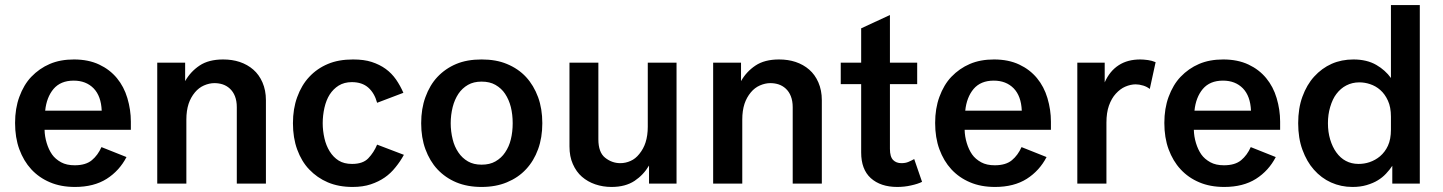

<svg xmlns="http://www.w3.org/2000/svg" viewBox="-20 -720 5660 753"><path d="M476.1 -104Q448.2 -50.3 398.4 -18.6Q348.1 13.2 273.9 13.2Q218.8 13.2 176.3 -4.9Q133.3 -22.9 102.5 -56.2Q72.8 -88.4 55.7 -134.8Q39.1 -180.2 39.1 -237.8Q39.1 -294.4 55.7 -339.8Q73.2 -387.7 102.5 -418.5Q134.3 -451.7 175.3 -469.2Q216.3 -486.8 270 -486.8Q326.7 -486.8 369.1 -466.8Q410.6 -447.3 438.5 -413.6Q466.3 -379.9 479.5 -335.4Q493.2 -289.1 493.2 -243.2V-210.9H154.8Q155.3 -185.1 163.1 -159.2Q170.9 -133.3 184.1 -114.3Q196.8 -96.2 219.7 -83.5Q241.2 -71.8 272.9 -71.8Q316.4 -71.8 340.3 -91.8Q363.8 -111.3 377.9 -143.1ZM269 -403.8Q217.8 -403.8 189.9 -371.1Q162.6 -338.4 157.2 -286.1H378.9Q376.5 -343.3 347.2 -373.5Q317.4 -403.8 269 -403.8Z M596.7 -474.1H706.1V-401.9Q727.1 -439 762.7 -462.9Q798.3 -486.8 855 -486.8Q890.6 -486.8 919.9 -477.1Q950.7 -466.8 973.6 -446.8Q996.1 -427.2 1009.3 -397Q1022.9 -365.7 1022.9 -327.1V0H908.7V-299.8Q908.7 -324.2 901.4 -342.8Q894.5 -360.4 881.3 -372.6Q869.1 -383.8 853 -389.2Q837.9 -394 820.8 -394Q800.8 -394 779.8 -384.8Q759.8 -376 744.6 -357.9Q728 -337.9 719.7 -313Q710.9 -286.1 710.9 -251V0H596.7Z M1128.9 -236.8Q1128.9 -293.5 1145.5 -338.9Q1162.6 -386.2 1192.4 -418Q1223.1 -451.2 1266.1 -469.2Q1307.6 -486.8 1364.7 -486.8Q1407.7 -486.8 1437.5 -477.1Q1469.2 -466.8 1492.7 -449.7Q1516.1 -432.6 1533.2 -408.2Q1550.3 -383.3 1562 -356L1459 -316.9Q1448.7 -355 1424.3 -376.5Q1399.9 -397.9 1359.9 -397.9Q1330.1 -397.9 1308.1 -384.3Q1287.1 -371.1 1272.9 -349.1Q1259.3 -327.6 1252.4 -297.4Q1245.6 -267.1 1245.6 -236.8Q1245.6 -207.5 1252.4 -177.7Q1258.8 -149.4 1272.9 -126.5Q1287.1 -103.5 1308.1 -90.3Q1329.1 -77.1 1360.8 -77.1Q1403.3 -77.1 1424.3 -99.1Q1446.3 -122.1 1459 -152.8L1564 -112.8Q1550.3 -87.4 1531.2 -64Q1512.2 -40 1488.8 -23.9Q1464.8 -7.3 1434.1 2.9Q1403.3 13.2 1362.8 13.2Q1308.1 13.2 1265.6 -4.9Q1224.1 -22.5 1192.4 -55.7Q1162.6 -86.9 1145.5 -133.8Q1128.9 -179.2 1128.9 -236.8Z M1967.8 -469.2Q2012.7 -450.7 2043 -418Q2073.2 -385.3 2090.3 -338.9Q2106.9 -293.5 2106.9 -236.8Q2106.9 -180.2 2090.3 -134.8Q2073.7 -88.9 2043 -56.2Q2012.7 -23.4 1967.8 -4.9Q1924.3 13.2 1868.7 13.2Q1813 13.2 1769.5 -4.9Q1726.6 -22.9 1695.3 -56.2Q1665.5 -88.4 1648.4 -134.8Q1631.8 -180.2 1631.8 -236.8Q1631.8 -293.5 1648.4 -338.9Q1665.5 -386.2 1695.3 -418Q1726.6 -451.2 1769.5 -469.2Q1811.5 -486.8 1868.7 -486.8Q1925.8 -486.8 1967.8 -469.2ZM1868.7 -74.2Q1900.9 -74.2 1922.9 -86.9Q1946.8 -100.6 1960.9 -122.1Q1976.6 -145 1983.4 -173.3Q1990.7 -202.6 1990.7 -236.8Q1990.7 -271 1983.4 -300.3Q1976.1 -329.1 1960.9 -352.1Q1946.8 -373.5 1922.9 -387.2Q1900.9 -399.9 1868.7 -399.9Q1837.4 -399.9 1815.4 -387.2Q1792.5 -374 1777.8 -352.1Q1762.7 -329.1 1755.4 -300.3Q1747.6 -269 1747.6 -236.8Q1747.6 -204.6 1755.4 -173.3Q1762.2 -145 1777.8 -122.1Q1792.5 -100.1 1815.4 -86.9Q1837.4 -74.2 1868.7 -74.2Z M2633.3 0H2525.4V-70.8Q2503.9 -34.2 2468.8 -10.7Q2432.6 13.2 2378.4 13.2Q2344.7 13.2 2314.5 2.9Q2284.7 -7.3 2262.2 -26.9Q2240.2 -45.9 2226.6 -76.7Q2213.4 -106 2213.4 -146V-474.1H2326.7V-173.8Q2326.7 -122.6 2353 -101.6Q2379.9 -80.1 2412.6 -80.1Q2433.6 -80.1 2453.1 -88.9Q2472.2 -97.2 2487.3 -116.2Q2503.9 -136.7 2511.7 -161.1Q2520.5 -188.5 2520.5 -223.1V-474.1H2633.3Z M2776.9 -474.1H2886.2V-401.9Q2907.2 -439 2942.9 -462.9Q2978.5 -486.8 3035.2 -486.8Q3070.8 -486.8 3100.1 -477.1Q3130.9 -466.8 3153.8 -446.8Q3176.3 -427.2 3189.5 -397Q3203.1 -365.7 3203.1 -327.1V0H3088.9V-299.8Q3088.9 -324.2 3081.5 -342.8Q3074.7 -360.4 3061.5 -372.6Q3049.3 -383.8 3033.2 -389.2Q3018.1 -394 3001 -394Q2981 -394 2960 -384.8Q2939.9 -376 2924.8 -357.9Q2908.2 -337.9 2899.9 -313Q2891.1 -286.1 2891.1 -251V0H2776.9Z M3596.2 -6.8Q3579.6 1.5 3552.7 7.3Q3526.9 13.2 3499 13.2Q3433.6 13.2 3395 -21.5Q3357.4 -55.7 3357.4 -122.1V-390.1H3277.3V-474.1H3357.4V-608.9L3470.2 -661.1V-474.1H3577.1V-390.1H3470.2V-136.2Q3470.2 -105 3482.9 -92.3Q3495.1 -80.1 3515.1 -80.1Q3531.2 -80.1 3542.5 -85Q3553.2 -89.4 3565.4 -96.2Z M4084.5 -104Q4056.6 -50.3 4006.8 -18.6Q3956.5 13.2 3882.3 13.2Q3827.1 13.2 3784.7 -4.9Q3741.7 -22.9 3710.9 -56.2Q3681.2 -88.4 3664.1 -134.8Q3647.5 -180.2 3647.5 -237.8Q3647.5 -294.4 3664.1 -339.8Q3681.6 -387.7 3710.9 -418.5Q3742.7 -451.7 3783.7 -469.2Q3824.7 -486.8 3878.4 -486.8Q3935.1 -486.8 3977.5 -466.8Q4019 -447.3 4046.9 -413.6Q4074.7 -379.9 4087.9 -335.4Q4101.6 -289.1 4101.6 -243.2V-210.9H3763.2Q3763.7 -185.1 3771.5 -159.2Q3779.3 -133.3 3792.5 -114.3Q3805.2 -96.2 3828.1 -83.5Q3849.6 -71.8 3881.3 -71.8Q3924.8 -71.8 3948.7 -91.8Q3972.2 -111.3 3986.3 -143.1ZM3877.4 -403.8Q3826.2 -403.8 3798.3 -371.1Q3771 -338.4 3765.6 -286.1H3987.3Q3984.9 -343.3 3955.6 -373.5Q3925.8 -403.8 3877.4 -403.8Z M4489.3 -371.1Q4478 -379.9 4463.9 -384.3Q4447.8 -389.2 4434.1 -389.2Q4414.1 -389.2 4392.6 -379.9Q4373.5 -371.6 4356 -352.5Q4339.4 -334.5 4329.1 -305.7Q4319.3 -278.3 4319.3 -238.8V0H4205.1V-474.1H4312.5V-397Q4332 -441.4 4367.7 -464.4Q4402.3 -486.8 4452.1 -486.8Q4464.4 -486.8 4482.4 -484.4Q4497.6 -482.4 4512.2 -476.1Z M4983.4 -104Q4955.6 -50.3 4905.8 -18.6Q4855.5 13.2 4781.2 13.2Q4726.1 13.2 4683.6 -4.9Q4640.6 -22.9 4609.9 -56.2Q4580.1 -88.4 4563 -134.8Q4546.4 -180.2 4546.4 -237.8Q4546.4 -294.4 4563 -339.8Q4580.6 -387.7 4609.9 -418.5Q4641.6 -451.7 4682.6 -469.2Q4723.6 -486.8 4777.3 -486.8Q4834 -486.8 4876.5 -466.8Q4918 -447.3 4945.8 -413.6Q4973.6 -379.9 4986.8 -335.4Q5000.5 -289.1 5000.5 -243.2V-210.9H4662.1Q4662.6 -185.1 4670.4 -159.2Q4678.2 -133.3 4691.4 -114.3Q4704.1 -96.2 4727.1 -83.5Q4748.5 -71.8 4780.3 -71.8Q4823.7 -71.8 4847.7 -91.8Q4871.1 -111.3 4885.3 -143.1ZM4776.4 -403.8Q4725.1 -403.8 4697.3 -371.1Q4669.9 -338.4 4664.6 -286.1H4886.2Q4883.8 -343.3 4854.5 -373.5Q4824.7 -403.8 4776.4 -403.8Z M5288.1 -486.8Q5340.8 -486.8 5377.9 -465.3Q5413.1 -444.8 5435.1 -414.1V-700.2H5548.3V0H5440.4V-69.8Q5430.7 -54.7 5416 -39.1Q5401.9 -23.9 5383.3 -12.7Q5366.2 -2 5339.8 5.9Q5315.4 13.2 5284.2 13.2Q5239.3 13.2 5200.2 -4.4Q5162.1 -21.5 5132.8 -54.7Q5105 -85.9 5087.9 -132.8Q5071.3 -178.2 5071.3 -236.8Q5071.3 -295.4 5087.9 -340.8Q5105 -387.7 5133.8 -419.4Q5164.1 -452.6 5202.6 -469.7Q5241.2 -486.8 5288.1 -486.8ZM5435.1 -262.2Q5435.1 -299.8 5423.3 -325.2Q5411.6 -351.1 5393.1 -367.2Q5375.5 -382.8 5353 -390.1Q5332.5 -397 5311 -397Q5283.2 -397 5259.8 -384.8Q5237.8 -373.5 5221.2 -351.6Q5206.1 -332 5196.8 -300.3Q5188 -271 5188 -236.8Q5188 -202.1 5196.8 -172.9Q5205.6 -143.6 5220.7 -122.6Q5236.8 -100.1 5258.3 -88.9Q5280.3 -77.1 5308.1 -77.1Q5330.6 -77.1 5351.1 -84Q5374 -91.8 5392.1 -106.9Q5412.1 -124 5423.3 -148.4Q5435.1 -173.8 5435.1 -211.9Z"/></svg>

Font: Post Grotesk Medium
Style: Medium
Weight: 500
Version: Version 1.0